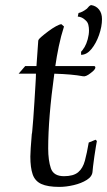

<svg xmlns="http://www.w3.org/2000/svg" viewBox="-20 -723 420 753"><path d="M213 10Q167 10 142 -1.5Q117 -13 108 -39.5Q99 -66 99 -109Q99 -131 105 -201Q105 -193 106.5 -209.5Q108 -226 110.5 -257Q113 -288 115 -323.5Q117 -359 119 -389.5Q121 -420 121 -434H53L79 -464H123L130 -563Q130 -568 141.5 -578Q153 -588 169 -600Q185 -612 199.5 -620Q214 -628 221 -628L231 -619Q219 -582 210.5 -541Q202 -500 197 -464H348Q354 -464 354 -458Q354 -450 335 -436Q316 -421 305 -424Q284 -428 256 -430.5Q228 -433 193 -434Q169 -260 169 -141Q169 -94 179.5 -63Q190 -32 231 -32Q268 -32 286.5 -47.5Q305 -63 313 -93Q321 -123 328 -164L355 -175L360 -170Q359 -165 356 -147.5Q353 -130 350 -109Q347 -88 345 -71Q343 -54 343 -51Q342 -31 320.5 -17.5Q299 -4 269 3Q239 10 213 10ZM298 -508V-520Q300 -522 304 -527Q308 -532 312 -539Q319 -551 324 -569Q329 -587 329 -604Q329 -615 326.5 -625.5Q324 -636 316 -643Q302 -657 285 -658L288 -672Q303 -675 321 -689L329 -698Q334 -703 338 -703Q357 -700 368.5 -685.5Q380 -671 380 -648Q380 -619 368.5 -586Q357 -553 338.5 -530.5Q320 -508 298 -508Z"/></svg>

Font: Luxurious Roman
Style: Regular
Weight: 400
Designer: Robert E. Leuschke
Foundry: Robert E. Leuschke
Version: Version 1.010; ttfautohint (v1.8.3)